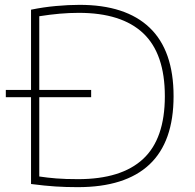

<svg xmlns="http://www.w3.org/2000/svg" viewBox="-20 -767 805 792"><path d="M301 5Q251 5 208.5 2.2Q166 -0.5 108 -8V-727Q158.5 -737.5 210.5 -742.2Q262.5 -747 308 -747Q498.5 -747 597.2 -652.8Q696 -558.5 696 -370Q696 -182 596.5 -88.5Q497 5 301 5ZM302 -28Q480.5 -28 570.2 -111.2Q660 -194.5 660 -370Q660 -545.5 570.8 -629.8Q481.5 -714 305 -714Q266 -714 226.2 -710.5Q186.5 -707 142 -700V-39Q174.5 -34 212 -31Q249.5 -28 302 -28ZM4 -366V-396H356V-366Z"/></svg>

Font: Encode Sans Expanded Thin
Style: Regular
Weight: 100
Width: 7
Designer: Multiple Designers
Foundry: Impallari Type
Version: Version 3.000; ttfautohint (v1.8.3) -l 8 -r 50 -G 200 -x 14 